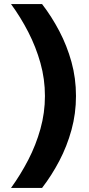

<svg xmlns="http://www.w3.org/2000/svg" viewBox="-20 -820 436 940"><path d="M186 100H34Q81 35 118.5 -37.5Q156 -110 178 -189Q200 -268 200 -350Q200 -433 178 -511.5Q156 -590 118.5 -663Q81 -736 34 -800H186Q233 -739 270.5 -667.5Q308 -596 330 -516.5Q352 -437 352 -350Q352 -264 330 -184Q308 -104 270.5 -32.5Q233 39 186 100Z"/></svg>

Font: Figtree Light ExtraBold
Style: Regular
Weight: 800
Version: Version 2.001;gftools[0.9.30]